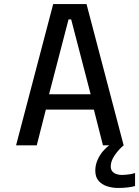

<svg xmlns="http://www.w3.org/2000/svg" viewBox="-20 -720 690 951"><path d="M592.5 0H490L445 -177H207L162 0H59.5L243.5 -700H408.5ZM319.5 -624 223 -253H429L332.5 -624ZM649 137V201.5Q634 206 611.2 208.5Q588.5 211 565 211Q536 211 510 202.5Q484 194 468 175.2Q452 156.5 452 125.5Q452 97.5 462.8 73Q473.5 48.5 489.5 29.5Q505.5 10.5 521.5 0H592.5Q569 19 548.8 48Q528.5 77 528.5 104.5Q528.5 120 537 129.5Q545.5 139 558.2 142.8Q571 146.5 583.5 146.5Q595 146.5 607.5 145.2Q620 144 631.2 141.8Q642.5 139.5 649 137Z"/></svg>

Font: Trispace Thin
Style: Regular
Weight: 400
Version: Version 1.210